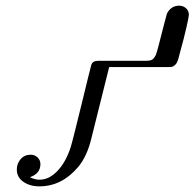

<svg xmlns="http://www.w3.org/2000/svg" viewBox="-20 -644 684 675"><path d="M39.1 -47.9Q39.1 -68.8 52.5 -84.5Q65.9 -100.1 87.9 -100.1Q102.1 -100.1 112.1 -90.6Q122.1 -81.1 122.1 -66.9Q122.1 -33.7 85 -21Q103 -12.2 119.1 -12.2Q152.3 -12.2 181.6 -42.7Q210.9 -73.2 228 -125Q235.8 -149.9 266.4 -275.9Q296.9 -401.9 300.8 -415Q304.7 -430.2 325.2 -430.2H491.2Q502.4 -430.2 509.8 -432.1Q517.1 -434.1 522 -441.2Q526.9 -448.2 528.3 -451.7Q529.8 -455.1 533 -467Q536.1 -479 537.1 -481.9Q564.9 -590.8 566.9 -596.2Q581.1 -624 609.9 -624Q624 -624 634 -615Q644 -606 644 -591.8Q644 -585 635 -545.9Q626 -506.8 616.2 -472.2L606.9 -437Q603 -422.9 596.4 -416.5Q589.8 -410.2 585 -409.2Q580.1 -408.2 569.8 -408.2H363.8L300.8 -155.8Q285.6 -93.8 254.9 -57.1Q197.8 10.7 119.1 11.2Q85 11.2 62 -4.9Q39.1 -21 39.1 -47.9Z"/></svg>

Font: CMU Classical Serif
Style: Italic
Weight: 500
Italic angle: -14.04°
Version: Version 0.7.0